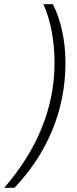

<svg xmlns="http://www.w3.org/2000/svg" viewBox="-91 -734 365 912"><path d="M-71 158H-22C130 -3 220 -204 220 -436C220 -537 199 -639 160 -714H115C150 -639 168 -536 168 -436C168 -214 80 -16 -71 158Z"/></svg>

Font: Noto Sans Condensed Light
Style: Italic
Weight: 300
Width: 3
Italic angle: -12°
Designer: Monotype Design Team
Foundry: Monotype Imaging Inc.
Version: Version 2.013